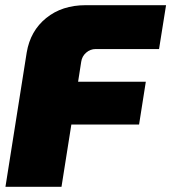

<svg xmlns="http://www.w3.org/2000/svg" viewBox="-20 -720 660 740"><path d="M1 0 83 -518Q97 -601 158 -650.5Q219 -700 310 -700H620L593 -531H349Q328 -531 312 -517Q296 -503 293 -482L281 -405H542L516 -240H255L217 0Z"/></svg>

Font: MuseoModerno Thin Black
Style: Italic
Weight: 900
Italic angle: -9°
Version: Version 1.003